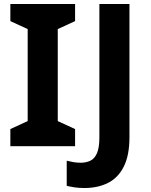

<svg xmlns="http://www.w3.org/2000/svg" viewBox="-20 -734 760 964"><path d="M357 0H32V-86L119 -126V-588L32 -628V-714H357V-628L270 -588V-126L357 -86ZM404 210Q375 210 353 206.5Q331 203 315 199V73Q331 77 348.5 80Q366 83 386 83Q412 83 433.5 73Q455 63 467 35Q479 7 479 -45V-714H630V-46Q630 46 601.5 102.5Q573 159 522 184.5Q471 210 404 210Z"/></svg>

Font: Noto Sans Duployan
Style: Bold
Weight: 700
Designer: David Corbett
Foundry: David Corbett
Version: Version 3.001